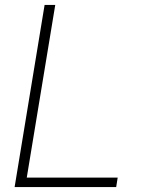

<svg xmlns="http://www.w3.org/2000/svg" viewBox="-20 -755 640 775"><path d="M39 0 160 -735H203L88 -38H455L449 0Z"/></svg>

Font: Iosevka Extralight Extended
Style: Italic
Weight: 200
Width: 7
Italic angle: -9°
Monospace: yes
Designer: Belleve Invis
Foundry: Belleve Invis
Version: Version 32.5.0; ttfautohint (v1.8.4)